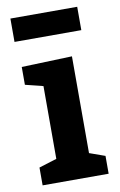

<svg xmlns="http://www.w3.org/2000/svg" viewBox="-86 -801 533 850"><g transform="rotate(-10 181.0 -376.0)"><path d="M332 -80.1V0H35.2V-80.1L115.2 -105V-432.1L35.2 -452.1V-532.2L262.2 -540V-105ZM323.2 -647H22.9V-752H323.2Z"/></g></svg>

Font: Kadwa
Style: Bold
Weight: 700
Designer: Sol Matas
Foundry: Sol Matas
Version: Version 1.001;PS 001.000;hotconv 1.0.70;makeotf.lib2.5.58329